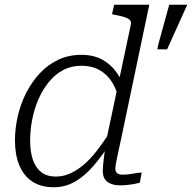

<svg xmlns="http://www.w3.org/2000/svg" viewBox="-20 -778 809 809"><path d="M684 -570 769 -758H693L646 -587L643 -570ZM207 11Q152 11 115.5 -13.5Q79 -38 61 -82.5Q43 -127 43 -186Q43 -237 55 -289Q67 -341 90.5 -387Q114 -433 148 -469.5Q182 -506 226 -526.5Q270 -547 324 -547Q372 -547 408.5 -528Q445 -509 470.5 -474Q496 -439 508 -391L482 -356Q472 -401 451 -433.5Q430 -466 398 -483.5Q366 -501 323 -501Q280 -501 245.5 -482.5Q211 -464 185 -431.5Q159 -399 141.5 -358.5Q124 -318 115.5 -273.5Q107 -229 107 -185Q107 -139 118.5 -105Q130 -71 154 -52.5Q178 -34 215 -34Q247 -34 276.5 -47.5Q306 -61 334 -85Q362 -109 388.5 -143.5Q415 -178 442 -219L450 -185Q414 -126 376 -81.5Q338 -37 296.5 -13Q255 11 207 11ZM485 3Q453 3 433 -11.5Q413 -26 413 -58Q413 -67 414.5 -83Q416 -99 418.5 -119Q421 -139 424 -159L423 -164L531 -673Q534 -687 527 -694Q520 -701 504 -706Q488 -711 462 -716L452 -718L461 -758H609L491 -196Q483 -160 477.5 -134Q472 -108 469 -92Q466 -76 466 -68Q466 -54 474 -48Q482 -42 496 -42Q520 -42 541 -46.5Q562 -51 577 -51L569 -8Q558 -5 544 -2.5Q530 0 515.5 1.5Q501 3 485 3Z"/></svg>

Font: Roboto Serif 20pt ExtraLight
Style: Italic
Weight: 250
Italic angle: -10°
Version: Version 1.007